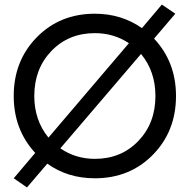

<svg xmlns="http://www.w3.org/2000/svg" viewBox="-20 -770 830 840"><path d="M688 -750 747 -710 654 -601Q750 -499 750 -350Q750 -196 649 -93Q548 10 395 10Q276 10 187 -54L98 50L40 10L134 -101Q40 -203 40 -350Q40 -504 141 -607Q242 -710 395 -710Q511 -710 601 -647ZM597 -534 244 -121Q311 -75 395 -75Q510 -75 585 -153Q660 -231 660 -350Q660 -458 597 -534ZM544 -581Q478 -625 395 -625Q280 -625 205 -547Q130 -469 130 -350Q130 -244 192 -168Z"/></svg>

Font: renner_400book
Style: Book
Weight: 400
Version: Version 003.000 ; ttfautohint (v0.97) -l 8 -r 50 -G 200 -x 1